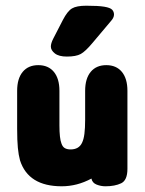

<svg xmlns="http://www.w3.org/2000/svg" viewBox="-20 -641 509 672"><path d="M300 -16Q303 -1 318 5Q333 11 349 11Q382 11 404 0.5Q426 -10 426 -50V-323Q426 -366 406.5 -389.5Q387 -413 352 -413Q317 -413 297.5 -389.5Q278 -366 278 -323V-222Q278 -193 275.5 -173Q273 -153 267 -141Q256 -118 227 -118Q215 -118 207 -122.5Q199 -127 195 -139Q188 -157 188 -202V-323Q188 -366 168.5 -389.5Q149 -413 114 -413Q79 -413 59.5 -389.5Q40 -366 40 -323V-191Q40 -149 42.5 -123.5Q45 -98 50 -80Q79 11 196 11Q250 11 300 -16ZM379 -590Q379 -600 372.5 -607Q366 -614 345 -617.5Q324 -621 282 -621Q248 -621 232 -611.5Q216 -602 200 -571L166 -505Q158 -489 158 -478Q158 -465 172 -454Q186 -443 214 -443Q246 -443 262.5 -452Q279 -461 304 -491L368 -567Q379 -579 379 -590Z"/></svg>

Font: Beiruti Black
Style: Regular
Weight: 900
Designer: Arlette Boutros
Foundry: Boutros
Version: Version 1.41